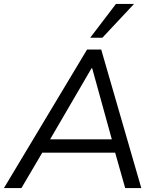

<svg xmlns="http://www.w3.org/2000/svg" viewBox="-42 -957 797 977"><path d="M-22 0 401 -705H473L677 0H595L544 -180H173L67 0ZM424 -610 213 -248H527L427 -610ZM417 -765 548 -937H640L479 -765Z"/></svg>

Font: Mulish
Style: Italic
Weight: 400
Italic angle: -9°
Designer: Vernon Adams
Foundry: Vernon Adams
Version: Version 3.603; ttfautohint (v1.8.3)